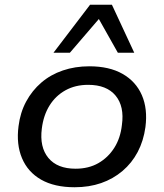

<svg xmlns="http://www.w3.org/2000/svg" viewBox="-20 -779 689 808"><path d="M294 9Q209 9 153 -23Q97 -55 72.5 -113.5Q48 -172 58 -248Q65 -305 90 -351.5Q115 -398 154 -431.5Q193 -465 244.5 -482.5Q296 -500 356 -500Q440 -500 496 -468Q552 -436 577 -378.5Q602 -321 592 -244Q584 -186 559.5 -139.5Q535 -93 495.5 -59.5Q456 -26 405.5 -8.5Q355 9 294 9ZM298 -69Q353 -69 394 -92.5Q435 -116 461 -157Q487 -198 493 -253Q504 -331 466.5 -376.5Q429 -422 351 -422Q297 -422 255.5 -399Q214 -376 188.5 -335Q163 -294 156 -238Q146 -160 183.5 -114.5Q221 -69 298 -69ZM205 -557 359 -759H451L545 -557H476L396 -699L274 -557Z"/></svg>

Font: Nunito Sans 10pt SemiExpanded Medium
Style: Italic
Weight: 500
Width: 6
Italic angle: -9°
Designer: Vernon Adams
Foundry: Vernon Adams
Version: Version 3.101;gftools[0.9.27]